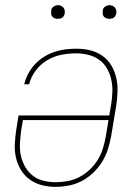

<svg xmlns="http://www.w3.org/2000/svg" viewBox="-20 -717 540 745"><path d="M196 8Q168 8 142.5 1.5Q117 -5 96 -20Q75 -35 61.5 -57Q48 -79 42 -105Q36 -131 37.5 -158.5Q39 -186 43 -213L52 -269H404L411 -310Q415 -334 416 -359Q417 -384 412 -407Q407 -430 395.5 -450.5Q384 -471 365.5 -484.5Q347 -498 323.5 -504Q300 -510 276 -510Q247 -510 218.5 -504.5Q190 -499 163.5 -483.5Q137 -468 118.5 -443Q100 -418 93 -390H74Q79 -411 89.5 -431Q100 -451 116 -468Q132 -485 151.5 -497Q171 -509 192 -516Q213 -523 234.5 -525.5Q256 -528 277 -528Q305 -528 331 -521.5Q357 -515 378 -500Q399 -485 412 -463Q425 -441 431 -415Q437 -389 436 -361.5Q435 -334 431 -307L411 -187Q406 -161 398 -136Q390 -111 375.5 -88Q361 -65 341 -46Q321 -27 297 -14.5Q273 -2 247 3Q221 8 196 8ZM196 -10Q219 -10 243 -14.5Q267 -19 289 -30.5Q311 -42 329.5 -60Q348 -78 360.5 -99Q373 -120 380 -143.5Q387 -167 391 -190L401 -251H69L62 -210Q59 -186 57.5 -161Q56 -136 61 -113Q66 -90 77.5 -70Q89 -50 106.5 -36Q124 -22 147.5 -16Q171 -10 196 -10ZM404 -644Q398 -644 392.5 -646Q387 -648 383 -652.5Q379 -657 378.5 -663.5Q378 -670 379 -676Q379 -681 381.5 -685Q384 -689 388 -691.5Q392 -694 396 -695.5Q400 -697 405 -697Q411 -697 416.5 -694.5Q422 -692 426 -687.5Q430 -683 431 -676.5Q432 -670 431 -664Q430 -659 427.5 -655Q425 -651 421.5 -648.5Q418 -646 413.5 -645Q409 -644 404 -644ZM204 -644Q198 -644 192.5 -646Q187 -648 183 -652.5Q179 -657 178.5 -663.5Q178 -670 179 -676Q179 -681 181.5 -685Q184 -689 188 -691.5Q192 -694 196 -695.5Q200 -697 205 -697Q211 -697 216.5 -694.5Q222 -692 226 -687.5Q230 -683 231 -676.5Q232 -670 231 -664Q230 -659 227.5 -655Q225 -651 221.5 -648.5Q218 -646 213.5 -645Q209 -644 204 -644Z"/></svg>

Font: Iosevka Term Curly Th Obl
Style: Regular
Weight: 100
Italic angle: -9°
Designer: Belleve Invis
Foundry: Belleve Invis
Version: Version 32.3.0